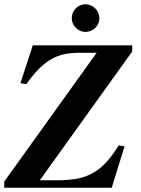

<svg xmlns="http://www.w3.org/2000/svg" viewBox="-32 -882 663 902"><path d="M369 -862C334 -862 305 -832 305 -796C305 -762 335 -732 369 -732C405 -732 435 -761 435 -796C435 -832 405 -862 369 -862ZM553 -194 526 -199C498 -154 465 -112 429 -85C377 -47 322 -35 230 -35H155L589 -640V-669H122L64 -491L92 -487C171 -598 234 -634 339 -634H422L-12 -29V0H493Z"/></svg>

Font: XITS
Style: Bold Italic
Weight: 700
Italic angle: -16.33°
Designer: MicroPress Inc., with final additions and corrections provided by Coen Hoffman, Elsevier (retired)
Version: Version 1.302